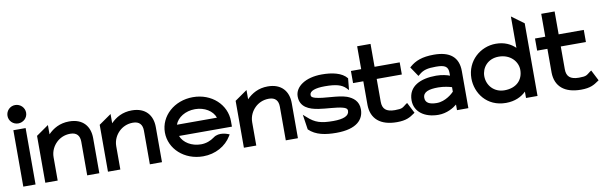

<svg xmlns="http://www.w3.org/2000/svg" viewBox="-45 -1077 4766 1512"><g transform="rotate(-10 2337.5 -321.0)"><path d="M96 -497C137 -497 171 -529 171 -570C171 -611 137 -644 96 -644C55 -644 22 -611 22 -570C22 -529 55 -497 96 -497ZM146 -451H48V0H146Z M656 -281C656 -375 602 -443 492 -443C417 -443 363 -411 323 -370V-444L224 -375V0H323V-186C323 -235 345 -275 373 -302C398 -326 435 -346 484 -346C536 -346 559 -317 559 -269V0H656Z M1157 -281C1157 -375 1103 -443 993 -443C918 -443 864 -411 824 -370V-444L725 -375V0H824V-186C824 -235 846 -275 874 -302C899 -326 936 -346 985 -346C1037 -346 1060 -317 1060 -269V0H1157Z M1748 -180V-224C1748 -356 1635 -462 1485 -462C1335 -462 1220 -357 1220 -226C1220 -95 1335 11 1485 11C1584 11 1668 -37 1712 -110L1720 -123L1707 -128C1706 -128 1639 -157 1592 -121C1562 -99 1526 -85 1485 -85C1410 -85 1346 -124 1325 -180ZM1324 -270C1344 -326 1408 -366 1485 -366C1561 -366 1625 -326 1644 -270Z M2244 -281C2244 -375 2190 -443 2080 -443C2005 -443 1951 -411 1911 -370V-444L1812 -375V0H1911V-186C1911 -235 1933 -275 1961 -302C1986 -326 2023 -346 2072 -346C2124 -346 2147 -317 2147 -269V0H2244Z M2516 -462C2383 -462 2299 -401 2299 -324C2299 -238 2371 -210 2444 -199C2506 -189 2585 -189 2635 -175C2658 -169 2670 -161 2670 -144C2670 -104 2624 -85 2543 -85C2445 -85 2398 -99 2340 -152L2314 -175L2332 -55C2386 -2 2464 11 2550 11C2715 11 2772 -58 2772 -138C2772 -204 2729 -236 2681 -254C2610 -278 2502 -271 2433 -290C2411 -297 2401 -302 2401 -318C2401 -350 2448 -366 2523 -366C2612 -366 2656 -353 2688 -322L2706 -303L2715 -396C2676 -446 2597 -462 2516 -462Z M3183 -38 3139 -124 3127 -116C3097 -94 3097 -85 3035 -85C2965 -85 2936 -112 2936 -170V-352H3137V-449H2936V-632H2829V-449H2747V-352H2829V-161C2831 -52 2902 11 3035 11C3110 11 3141 -9 3174 -32Z M3212 -395 3264 -318 3275 -327C3310 -358 3345 -366 3412 -366C3486 -366 3509 -349 3509 -298V-277C3489 -285 3447 -296 3401 -296C3276 -296 3177 -252 3177 -138C3177 -46 3256 11 3367 11C3434 11 3489 -22 3516 -45V0H3607V-296C3607 -408 3540 -462 3412 -462C3317 -462 3263 -439 3220 -402ZM3279 -140C3279 -188 3328 -202 3401 -202C3446 -202 3491 -191 3509 -185V-149C3497 -136 3440 -83 3370 -83C3310 -83 3279 -101 3279 -140Z M4068 -51V0H4160V-581L4062 -653V-402C4027 -436 3977 -462 3907 -462C3784 -462 3671 -367 3671 -226C3671 -109 3753 11 3907 11C3978 11 4032 -15 4068 -51ZM4062 -226C4062 -146 4008 -89 3912 -89C3829 -89 3774 -152 3774 -226C3774 -293 3824 -358 3912 -358C4006 -358 4062 -292 4062 -226Z M4655 -38 4611 -124 4599 -116C4569 -94 4569 -85 4507 -85C4437 -85 4408 -112 4408 -170V-352H4609V-449H4408V-632H4301V-449H4219V-352H4301V-161C4303 -52 4374 11 4507 11C4582 11 4613 -9 4646 -32Z"/></g></svg>

Font: Charger
Style: ExBd
Weight: 400
Designer: Jasper
Foundry: Cannot Into Space Fonts
Version: Version 0.99